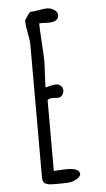

<svg xmlns="http://www.w3.org/2000/svg" viewBox="-54 -793 459 834"><g transform="rotate(-5 175.5 -375.5)"><path d="M207 -54.2 151.4 -51.3V-359.9Q157.2 -367.2 171.9 -367.2Q179.7 -367.2 185.5 -366.7Q190.9 -366.2 196.8 -366.2Q208 -366.2 215.6 -375.2Q223.1 -384.3 223.1 -397Q223.1 -408.2 214.4 -416.5Q205.6 -424.8 193.8 -424.8Q180.7 -424.8 161.6 -419.4Q146.5 -416 147 -416Q147 -429.2 149.4 -472.2Q151.9 -514.6 151.9 -530.3Q151.9 -554.2 147.9 -612.8Q144 -671.4 144 -695.3Q146.5 -695.8 154.8 -695.8Q163.1 -695.8 169.4 -695.3Q175.8 -694.8 183.6 -694.8Q229 -694.8 229 -724.6Q229 -738.3 214.1 -747.8Q199.2 -757.3 183.1 -757.3Q170.9 -757.3 146 -752.9Q121.1 -748.5 108.9 -748.5Q100.6 -740.2 84 -713.4V-710Q84 -693.8 90.8 -658.7Q97.7 -623.5 97.7 -607.9V-26.9Q97.7 -4.4 114.3 1.5Q122.1 4.4 128.7 5.1Q135.3 5.9 147.5 5.9H178.7Q194.8 5.9 211.4 4.9Q226.1 3.4 241.9 -4.2Q257.8 -11.7 264.2 -24.4V-27.8Q264.2 -54.2 207 -54.2Z"/></g></svg>

Font: Amatica SC
Style: Bold
Weight: 400
Designer: Vernon Adams, Ben Nathan
Foundry: newtypography
Version: Version 2.000